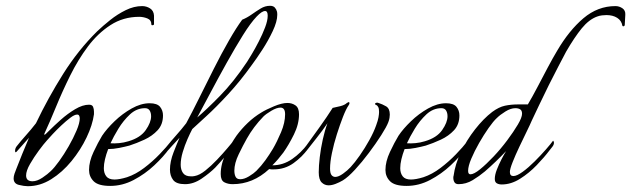

<svg xmlns="http://www.w3.org/2000/svg" viewBox="-20 -633 2176 662"><path d="M76 9Q63 9 45 4.5Q27 0 27 -18Q27 -25 30 -34Q33 -43 36 -50Q46 -76 57 -103Q68 -130 80 -158Q67 -143 55.5 -130.5Q44 -118 39 -112Q36 -108 34 -108Q32 -108 32 -113Q32 -121 37 -128Q51 -146 69 -166Q87 -186 104 -208Q146 -296 198 -378.5Q250 -461 315 -525Q335 -544 360 -564Q385 -584 413.5 -598Q442 -612 470 -612Q485 -612 497.5 -604Q510 -596 511 -579V-550Q511 -546 505 -546Q502 -546 502 -548Q502 -564 488 -569.5Q474 -575 460 -575Q405 -575 361 -546.5Q317 -518 283 -472.5Q249 -427 222 -372.5Q195 -318 173.5 -265.5Q152 -213 133 -172Q133 -172 133 -170Q133 -168 134 -168Q135 -168 150.5 -183.5Q166 -199 189.5 -220Q213 -241 239 -256.5Q265 -272 287 -272Q298 -272 301 -264.5Q304 -257 304 -248V-239Q299 -202 278.5 -159Q258 -116 226.5 -77.5Q195 -39 156.5 -15Q118 9 76 9ZM92 -8Q108 -8 126.5 -20.5Q145 -33 155 -43Q167 -54 184 -77.5Q201 -101 217 -129Q233 -157 244 -183Q255 -209 255 -225Q255 -230 253 -234Q251 -238 246 -238Q237 -238 222.5 -227Q208 -216 191.5 -200.5Q175 -185 161.5 -170.5Q148 -156 142 -149Q131 -137 114 -114Q97 -91 83.5 -67.5Q70 -44 70 -28Q70 -8 92 -8Z M360 8Q319 8 303 -8Q287 -24 287 -47Q287 -76 302.5 -109Q318 -142 332 -165Q348 -189 375 -215Q402 -241 434 -259Q466 -277 496 -277Q522 -277 532 -264.5Q542 -252 542 -235Q542 -204 523.5 -184Q505 -164 478 -151.5Q451 -139 426 -131Q411 -127 391 -123Q371 -119 353 -119Q346 -101 342 -84Q338 -67 338 -53Q338 -36 346.5 -25Q355 -14 375 -14Q383 -14 394 -16Q405 -18 418 -22Q448 -32 477 -54Q506 -76 530.5 -101.5Q555 -127 568 -144Q571 -141 571 -137Q571 -132 564 -121Q544 -93 512 -63Q480 -33 441 -12.5Q402 8 360 8ZM361 -139Q374 -138 390.5 -139.5Q407 -141 423 -146Q464 -158 482.5 -184.5Q501 -211 501 -232Q501 -244 496 -252Q491 -260 480 -260Q451 -260 428 -238.5Q405 -217 388 -189Q371 -161 361 -139Z M618 2Q588 2 577 -12.5Q566 -27 566 -48Q566 -76 578.5 -108Q591 -140 599 -158Q586 -144 574 -131Q562 -118 557 -112Q554 -108 552 -108Q550 -108 550 -113Q550 -121 555 -128Q569 -146 587 -166Q605 -186 622 -208Q642 -245 666.5 -294.5Q691 -344 717.5 -396.5Q744 -449 769.5 -493.5Q795 -538 815 -565Q832 -572 847.5 -583Q863 -594 878.5 -603.5Q894 -613 911 -613Q922 -613 927.5 -607Q933 -601 935 -593Q936 -590 936 -582Q936 -559 920.5 -526Q905 -493 884.5 -461.5Q864 -430 849 -410Q809 -354 767 -308.5Q725 -263 691.5 -232.5Q658 -202 643 -188Q636 -175 626.5 -153.5Q617 -132 610 -108.5Q603 -85 603 -65Q603 -48 611 -36.5Q619 -25 638 -25Q641 -25 644 -25Q647 -25 651 -26Q668 -29 688 -45Q708 -61 728 -82Q748 -103 764 -122Q771 -130 777 -137.5Q783 -145 785 -148Q792 -141 784.5 -130.5Q777 -120 772 -113Q765 -104 752 -88.5Q739 -73 722 -55Q703 -36 675 -17Q647 2 618 2ZM660 -228Q691 -254 738.5 -302.5Q786 -351 832 -420Q837 -428 848.5 -447Q860 -466 872.5 -490.5Q885 -515 894 -538.5Q903 -562 903 -579Q903 -595 894 -595Q883 -595 865 -576Q844 -554 817.5 -511.5Q791 -469 762 -417Q733 -365 706.5 -315Q680 -265 660 -228Z M782 2Q766 2 753.5 -4.5Q741 -11 741 -33Q741 -68 759 -103.5Q777 -139 796 -166Q813 -189 834.5 -209.5Q856 -230 881 -245Q897 -255 924.5 -266.5Q952 -278 971 -278Q987 -278 999 -269.5Q1011 -261 1011 -239Q1011 -205 993.5 -169.5Q976 -134 957 -107Q948 -95 939 -84.5Q930 -74 919 -63Q956 -63 987 -84.5Q1018 -106 1041 -137L1043 -139Q1046 -139 1046 -133Q1046 -126 1042 -120Q1022 -92 992 -70.5Q962 -49 924 -49Q920 -49 916 -49Q912 -49 908 -50Q852 2 782 2ZM808 -15Q822 -15 838.5 -25Q855 -35 864 -44Q881 -61 895 -80.5Q909 -100 921 -120Q935 -144 949 -177Q963 -210 963 -239Q963 -262 947 -262Q934 -262 915.5 -251Q897 -240 888 -231Q854 -196 831 -155Q818 -132 803 -101Q788 -70 788 -44Q788 -40 788.5 -36.5Q789 -33 790 -29Q794 -15 808 -15Z M1113 6Q1099 6 1089 -4Q1079 -14 1079 -39Q1079 -61 1082.5 -91Q1086 -121 1093 -152.5Q1100 -184 1109 -208Q1092 -183 1071 -156.5Q1050 -130 1036 -112Q1033 -108 1031 -108Q1029 -108 1029 -113Q1029 -121 1034 -128Q1055 -157 1081.5 -194Q1108 -231 1127 -261Q1138 -263 1153.5 -267Q1169 -271 1176 -278Q1181 -281 1182 -281Q1185 -281 1185 -277.5Q1185 -274 1182 -270Q1173 -257 1162.5 -230Q1152 -203 1141.5 -170Q1131 -137 1124.5 -105.5Q1118 -74 1118 -52Q1118 -36 1123 -29.5Q1128 -23 1136 -23Q1147 -23 1162.5 -34Q1178 -45 1189 -57Q1203 -72 1220.5 -97Q1238 -122 1253.5 -150Q1269 -178 1277 -201Q1283 -217 1285 -228.5Q1287 -240 1287 -247Q1287 -259 1284 -264Q1281 -269 1279 -270Q1273 -272 1273 -275Q1273 -277 1277 -278.5Q1281 -280 1285 -278Q1298 -274 1311 -266.5Q1324 -259 1324 -238Q1324 -233 1323 -226.5Q1322 -220 1319 -212Q1313 -196 1294.5 -167Q1276 -138 1252 -106Q1228 -74 1204 -48Q1180 -22 1162 -11Q1150 -4 1137 1Q1124 6 1113 6Z M1382 8Q1341 8 1325 -8Q1309 -24 1309 -47Q1309 -76 1324.5 -109Q1340 -142 1354 -165Q1370 -189 1397 -215Q1424 -241 1456 -259Q1488 -277 1518 -277Q1544 -277 1554 -264.5Q1564 -252 1564 -235Q1564 -204 1545.5 -184Q1527 -164 1500 -151.5Q1473 -139 1448 -131Q1433 -127 1413 -123Q1393 -119 1375 -119Q1368 -101 1364 -84Q1360 -67 1360 -53Q1360 -36 1368.5 -25Q1377 -14 1397 -14Q1405 -14 1416 -16Q1427 -18 1440 -22Q1470 -32 1499 -54Q1528 -76 1552.5 -101.5Q1577 -127 1590 -144Q1593 -141 1593 -137Q1593 -132 1586 -121Q1566 -93 1534 -63Q1502 -33 1463 -12.5Q1424 8 1382 8ZM1383 -139Q1396 -138 1412.5 -139.5Q1429 -141 1445 -146Q1486 -158 1504.5 -184.5Q1523 -211 1523 -232Q1523 -244 1518 -252Q1513 -260 1502 -260Q1473 -260 1450 -238.5Q1427 -217 1410 -189Q1393 -161 1383 -139Z M1710 3Q1700 3 1693 -1Q1686 -5 1686 -16Q1686 -30 1693 -48Q1700 -66 1709 -83.5Q1718 -101 1725 -112Q1690 -75 1652 -42Q1633 -26 1610 -12Q1587 2 1561 2Q1551 2 1547 -4.5Q1543 -11 1543 -20Q1543 -25 1544 -27Q1549 -66 1569 -108Q1589 -150 1618 -187Q1647 -224 1677 -247Q1700 -264 1721 -268.5Q1742 -273 1767 -273H1800Q1816 -300 1833.5 -333.5Q1851 -367 1868.5 -400Q1886 -433 1901 -458Q1942 -528 1991.5 -570Q2041 -612 2102 -612Q2115 -612 2126 -604.5Q2137 -597 2136 -582L2134 -546Q2134 -545 2132 -543.5Q2130 -542 2129 -542Q2128 -542 2126 -544Q2123 -562 2108 -571.5Q2093 -581 2071 -581Q2064 -581 2055.5 -580Q2047 -579 2039 -576Q2011 -566 1986 -535.5Q1961 -505 1932 -455Q1922 -436 1906 -405.5Q1890 -375 1872.5 -340Q1855 -305 1839.5 -272Q1824 -239 1813 -216Q1808 -204 1796 -179.5Q1784 -155 1770.5 -126.5Q1757 -98 1747.5 -74Q1738 -50 1738 -40Q1738 -26 1750 -26Q1762 -26 1782 -40.5Q1802 -55 1823.5 -76.5Q1845 -98 1862.5 -118Q1880 -138 1887 -148Q1890 -145 1890 -141Q1890 -134 1884.5 -127Q1879 -120 1875 -115Q1857 -91 1830.5 -63.5Q1804 -36 1773 -16.5Q1742 3 1710 3ZM1602 -32Q1614 -32 1635.5 -49.5Q1657 -67 1682 -93.5Q1707 -120 1729 -149.5Q1751 -179 1765.5 -203.5Q1780 -228 1780 -241Q1780 -252 1773.5 -256Q1767 -260 1757 -260Q1741 -260 1722.5 -248.5Q1704 -237 1693 -226Q1681 -215 1664.5 -191.5Q1648 -168 1632 -140Q1616 -112 1605 -86Q1594 -60 1594 -44Q1594 -32 1602 -32Z"/></svg>

Font: Italianno
Style: Regular
Weight: 400
Designer: Robert E. Leuschke
Foundry: Robert E. Leuschke
Version: Version 1.100; ttfautohint (v1.8.3)